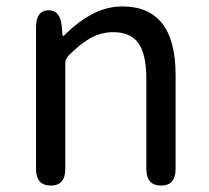

<svg xmlns="http://www.w3.org/2000/svg" viewBox="-20 -577 651 597"><path d="M138 0Q92 0 92 -52V-492Q92 -543 129 -545Q167 -547 172 -496L174 -471Q175 -465 176.5 -465Q178 -465 189 -476Q223 -509 261 -530Q309 -557 360 -557Q526 -557 526 -344V-52Q526 0 481 0Q435 0 435 -52V-332Q435 -408 410.5 -442.5Q386 -477 332 -477Q292 -477 257 -456Q228 -439 194 -405Q183 -394 183 -379V-52Q183 0 138 0Z"/></svg>

Font: Resource Han Rounded HK
Style: Regular
Weight: 400
Designer: Cyano Hao (round all glyphs); Ryoko NISHIZUKA  (kana, bopomofo & ideographs); Paul D. Hunt (Latin, Greek & Cyrillic); Sa
Foundry: Cyano Hao
Version: 0.990